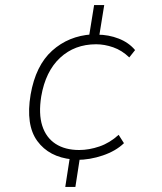

<svg xmlns="http://www.w3.org/2000/svg" viewBox="-20 -624 640 759"><path d="M238 115 257 -8 265 6Q174 -3 127.5 -66.5Q81 -130 101 -250Q121 -365 186 -423.5Q251 -482 343 -488L330 -468L352 -604H392L370 -468L365 -487Q409 -487 449 -471.5Q489 -456 514 -426L491 -397Q462 -425 427.5 -437Q393 -449 360 -449Q275 -449 217.5 -395.5Q160 -342 143 -243Q132 -174 147 -127Q162 -80 199.5 -55.5Q237 -31 293 -31Q332 -31 373 -45Q414 -59 449 -91L470 -58Q438 -27 386.5 -9.5Q335 8 284 8L297 -8L278 115Z"/></svg>

Font: Mulish ExtraLight
Style: Italic
Weight: 200
Italic angle: -9°
Designer: Vernon Adams
Foundry: Vernon Adams
Version: Version 3.603